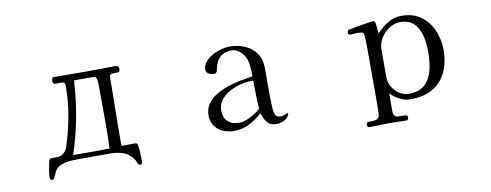

<svg xmlns="http://www.w3.org/2000/svg" viewBox="-58 -821 3116 1219"><g transform="rotate(-10 1500.0 -211.0)"><path d="M595 -442Q595 -451 594 -464.5Q593 -478 588 -488Q583 -498 570 -498H446Q445 -486 444 -474Q443 -462 442 -449Q426 -236 358 -32H519Q538 -32 556.5 -32.5Q575 -33 593 -33Q597 -135 596 -237.5Q595 -340 595 -442ZM781 79Q781 87 779 94.5Q777 102 766 102Q759 102 756 97.5Q753 93 751 88Q743 68 735 57Q727 46 710 32Q691 15 658.5 7Q626 -1 601 -1H411Q380 -1 346 0.5Q312 2 282 12Q257 20 244.5 34.5Q232 49 226.5 64Q221 79 215.5 89.5Q210 100 198 100Q191 100 188.5 95Q186 90 186 84Q186 61 191 35Q196 9 200 -13Q202 -23 206.5 -30Q211 -37 223 -37H259Q281 -37 298 -52Q315 -67 322 -86Q353 -181 370.5 -277Q388 -373 388 -473Q388 -488 382.5 -493Q377 -498 363 -498Q356 -498 348 -497.5Q340 -497 332 -497Q321 -497 315 -501Q309 -505 309 -517Q309 -525 311.5 -533Q314 -541 324 -541Q376 -541 427.5 -540.5Q479 -540 531 -540Q579 -540 627 -541Q675 -542 723 -542Q733 -542 737.5 -535.5Q742 -529 742 -521Q742 -501 730.5 -500Q719 -499 704 -499Q694 -499 684 -496Q674 -493 674 -479Q674 -373 672 -266.5Q670 -160 670 -53Q670 -49 670.5 -45Q671 -41 671 -36Q691 -36 711 -36.5Q731 -37 751 -37Q762 -37 767.5 -35Q773 -33 775 -20Q779 4 780 29.5Q781 55 781 79Z M1572 -117Q1568 -162 1567.5 -207.5Q1567 -253 1566 -299H1551Q1520 -299 1482.5 -289.5Q1445 -280 1411 -261Q1377 -242 1355 -214Q1333 -186 1333 -148Q1333 -100 1360 -75.5Q1387 -51 1434 -51Q1456 -51 1482 -61.5Q1508 -72 1532.5 -87Q1557 -102 1572 -117ZM1748 -53Q1748 -49 1747 -47Q1737 -25 1713.5 -13.5Q1690 -2 1666 -2Q1624 -2 1605 -26Q1586 -50 1575 -87Q1537 -52 1490.5 -28.5Q1444 -5 1391 -5Q1354 -5 1321 -19.5Q1288 -34 1268 -62Q1248 -90 1248 -130Q1248 -172 1269.5 -203Q1291 -234 1325.5 -255Q1360 -276 1398.5 -289.5Q1437 -303 1471 -310Q1494 -315 1518 -319Q1542 -323 1566 -327Q1566 -355 1563 -392Q1560 -429 1547 -453Q1535 -476 1512.5 -494Q1490 -512 1463 -512Q1417 -512 1390.5 -488Q1364 -464 1353 -420Q1352 -415 1351.5 -409.5Q1351 -404 1349 -399Q1348 -393 1341.5 -388.5Q1335 -384 1329 -384Q1310 -384 1294 -393Q1278 -402 1278 -423Q1278 -435 1282 -444Q1295 -475 1324.5 -495.5Q1354 -516 1390 -527Q1426 -538 1456 -538Q1510 -538 1555 -518Q1600 -498 1626.5 -459.5Q1653 -421 1653 -363Q1653 -298 1652.5 -232Q1652 -166 1656 -100Q1658 -78 1665.5 -61.5Q1673 -45 1699 -45Q1711 -45 1726 -51.5Q1741 -58 1745 -58Q1748 -58 1748 -53Z M2692 -284Q2692 -320 2686.5 -358.5Q2681 -397 2666 -430Q2651 -463 2622.5 -483Q2594 -503 2548 -503Q2516 -503 2485.5 -485.5Q2455 -468 2433.5 -440Q2412 -412 2405 -380Q2402 -365 2402 -349Q2402 -333 2402 -317Q2402 -281 2402 -245.5Q2402 -210 2402 -174Q2402 -140 2419.5 -110.5Q2437 -81 2465.5 -63Q2494 -45 2528 -45Q2580 -45 2612 -66Q2644 -87 2661.5 -122.5Q2679 -158 2685.5 -200Q2692 -242 2692 -284ZM2790 -282Q2790 -157 2724 -83Q2658 -9 2530 -9Q2493 -9 2460.5 -26Q2428 -43 2402 -68V44Q2402 68 2411.5 76.5Q2421 85 2436 85Q2451 85 2469 85Q2479 85 2486.5 88Q2494 91 2494 103Q2494 108 2490.5 113.5Q2487 119 2480 119Q2450 119 2420.5 118Q2391 117 2361 117Q2331 117 2301 118.5Q2271 120 2241 120Q2234 120 2230.5 114Q2227 108 2227 103Q2227 87 2241 86Q2255 85 2266 85Q2290 85 2302 76Q2314 67 2314 41Q2314 22 2314.5 4Q2315 -14 2315 -33V-291Q2315 -329 2315 -367.5Q2315 -406 2313 -444Q2312 -473 2303.5 -477.5Q2295 -482 2269 -482Q2259 -482 2248 -481Q2237 -480 2226 -480Q2210 -480 2210 -493Q2210 -507 2220 -512Q2221 -512 2236 -515Q2251 -518 2274 -522Q2297 -526 2320 -530Q2343 -534 2359.5 -536.5Q2376 -539 2379 -539Q2389 -539 2393 -530Q2395 -527 2396.5 -511Q2398 -495 2400 -478Q2402 -461 2402 -455Q2434 -491 2474.5 -516Q2515 -541 2565 -541Q2638 -541 2688 -504.5Q2738 -468 2764 -409Q2790 -350 2790 -282Z"/></g></svg>

Font: Kaisei HarunoUmi
Style: Regular
Weight: 400
Designer: Font-Kai, 金井和夫
Foundry: KAZUO KANAI
Version: Version 5.003